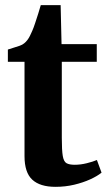

<svg xmlns="http://www.w3.org/2000/svg" viewBox="-20 -714 422 744"><path d="M195 10Q135 10 105 -17.8Q75 -45.5 75 -109V-474.5H10.5V-522Q22 -526 34 -529.5Q46 -533 56.5 -536.8Q67 -540.5 73.5 -546Q80.5 -551.5 86 -558.8Q91.5 -566 96 -575Q100.5 -584 105 -594.5Q110.5 -607 116.2 -624.5Q122 -642 128 -660.8Q134 -679.5 138 -694H215L218.5 -543H355V-474.5H219.5V-180Q219.5 -132 223.2 -109.8Q227 -87.5 238 -81.5Q249 -75.5 269.5 -75.5Q292 -75.5 316.2 -81.5Q340.5 -87.5 355.5 -94L373.5 -45Q357 -31.5 329.5 -19Q302 -6.5 267.5 1.8Q233 10 195 10Z"/></svg>

Font: Merriweather 48pt
Style: Bold
Weight: 700
Version: Version 2.100